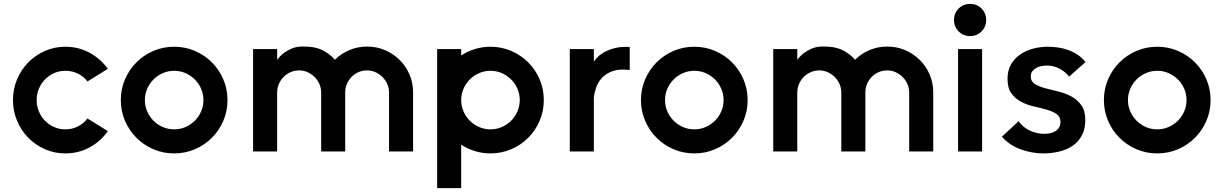

<svg xmlns="http://www.w3.org/2000/svg" viewBox="-20 -781 6319 990"><path d="M317 -540Q385 -540 442 -509Q499 -478 536 -426L431 -361Q411 -387 381.5 -401.5Q352 -416 317 -416Q286 -416 259 -404Q232 -392 212 -371.5Q192 -351 180.5 -323.5Q169 -296 169 -265Q169 -234 180.5 -206.5Q192 -179 212 -158.5Q232 -138 259 -126Q286 -114 317 -114Q352 -114 381.5 -129Q411 -144 431 -170L536 -105Q499 -52 442 -21Q385 10 317 10Q261 10 212 -11.5Q163 -33 126 -70.5Q89 -108 68 -158Q47 -208 47 -265Q47 -322 68 -372Q89 -422 126 -459.5Q163 -497 212 -518.5Q261 -540 317 -540Z M878 -540Q935 -540 985 -518.5Q1035 -497 1072.5 -459.5Q1110 -422 1131.5 -372Q1153 -322 1153 -265Q1153 -208 1131.5 -158Q1110 -108 1072.5 -70.5Q1035 -33 985 -11.5Q935 10 878 10Q821 10 771 -11.5Q721 -33 683.5 -70.5Q646 -108 624.5 -158Q603 -208 603 -265Q603 -322 624.5 -372Q646 -422 683.5 -459.5Q721 -497 771 -518.5Q821 -540 878 -540ZM878 -416Q847 -416 819.5 -404Q792 -392 771.5 -371.5Q751 -351 739 -323.5Q727 -296 727 -265Q727 -234 739 -206.5Q751 -179 771.5 -158.5Q792 -138 819.5 -126Q847 -114 878 -114Q909 -114 936.5 -126Q964 -138 984.5 -158.5Q1005 -179 1017 -206.5Q1029 -234 1029 -265Q1029 -296 1017 -323.5Q1005 -351 984.5 -371.5Q964 -392 936.5 -404Q909 -416 878 -416Z M1707 -473Q1739 -505 1782 -523Q1825 -541 1873 -541Q1922 -541 1965 -522.5Q2008 -504 2040.5 -472Q2073 -440 2091.5 -397Q2110 -354 2110 -304V0H1986V-304Q1986 -327 1977 -347.5Q1968 -368 1952.5 -383.5Q1937 -399 1916.5 -408.5Q1896 -418 1873 -418Q1841 -418 1815.5 -402.5Q1790 -387 1775 -361Q1760 -336 1760 -304V0H1636V-304Q1636 -327 1627 -347.5Q1618 -368 1602.5 -383.5Q1587 -399 1566.5 -408.5Q1546 -418 1523 -418Q1499 -418 1478.5 -409Q1458 -400 1442.5 -384.5Q1427 -369 1418 -348Q1409 -327 1409 -304V0H1285V-528H1409V-473Q1411 -475 1419.5 -485.5Q1428 -496 1444 -508Q1460 -520 1482.5 -530Q1505 -540 1533 -541Q1598 -543 1638 -524.5Q1678 -506 1707 -473Z M2509 -540Q2566 -540 2616 -518.5Q2666 -497 2703.5 -459.5Q2741 -422 2762.5 -372Q2784 -322 2784 -265Q2784 -208 2762.5 -158Q2741 -108 2703.5 -70.5Q2666 -33 2616 -11.5Q2566 10 2509 10Q2467 10 2428.5 -2Q2390 -14 2358 -35V189H2234V-528H2358V-495Q2390 -516 2428.5 -528Q2467 -540 2509 -540ZM2509 -416Q2478 -416 2450.5 -404Q2423 -392 2402.5 -371.5Q2382 -351 2370 -323.5Q2358 -296 2358 -265Q2358 -234 2370 -206.5Q2382 -179 2402.5 -158.5Q2423 -138 2450.5 -126Q2478 -114 2509 -114Q2540 -114 2567.5 -126Q2595 -138 2615.5 -158.5Q2636 -179 2648 -206.5Q2660 -234 2660 -265Q2660 -296 2648 -323.5Q2636 -351 2615.5 -371.5Q2595 -392 2567.5 -404Q2540 -416 2509 -416Z M3227 -539V-420Q3173 -427 3138 -414Q3103 -401 3082.5 -378Q3062 -355 3053 -327.5Q3044 -300 3042 -277V0H2918V-528H3042V-464L3044 -466Q3050 -475 3063 -488Q3076 -501 3097.5 -513Q3119 -525 3150.5 -533Q3182 -541 3227 -539Z M3560 -540Q3617 -540 3667 -518.5Q3717 -497 3754.5 -459.5Q3792 -422 3813.5 -372Q3835 -322 3835 -265Q3835 -208 3813.5 -158Q3792 -108 3754.5 -70.5Q3717 -33 3667 -11.5Q3617 10 3560 10Q3503 10 3453 -11.5Q3403 -33 3365.5 -70.5Q3328 -108 3306.5 -158Q3285 -208 3285 -265Q3285 -322 3306.5 -372Q3328 -422 3365.5 -459.5Q3403 -497 3453 -518.5Q3503 -540 3560 -540ZM3560 -416Q3529 -416 3501.5 -404Q3474 -392 3453.5 -371.5Q3433 -351 3421 -323.5Q3409 -296 3409 -265Q3409 -234 3421 -206.5Q3433 -179 3453.5 -158.5Q3474 -138 3501.5 -126Q3529 -114 3560 -114Q3591 -114 3618.5 -126Q3646 -138 3666.5 -158.5Q3687 -179 3699 -206.5Q3711 -234 3711 -265Q3711 -296 3699 -323.5Q3687 -351 3666.5 -371.5Q3646 -392 3618.5 -404Q3591 -416 3560 -416Z M4389 -473Q4421 -505 4464 -523Q4507 -541 4555 -541Q4604 -541 4647 -522.5Q4690 -504 4722.5 -472Q4755 -440 4773.5 -397Q4792 -354 4792 -304V0H4668V-304Q4668 -327 4659 -347.5Q4650 -368 4634.5 -383.5Q4619 -399 4598.5 -408.5Q4578 -418 4555 -418Q4523 -418 4497.5 -402.5Q4472 -387 4457 -361Q4442 -336 4442 -304V0H4318V-304Q4318 -327 4309 -347.5Q4300 -368 4284.5 -383.5Q4269 -399 4248.5 -408.5Q4228 -418 4205 -418Q4181 -418 4160.5 -409Q4140 -400 4124.5 -384.5Q4109 -369 4100 -348Q4091 -327 4091 -304V0H3967V-528H4091V-473Q4093 -475 4101.5 -485.5Q4110 -496 4126 -508Q4142 -520 4164.5 -530Q4187 -540 4215 -541Q4280 -543 4320 -524.5Q4360 -506 4389 -473Z M4982 -595Q4947 -595 4923 -619Q4899 -643 4899 -678Q4899 -713 4923 -737Q4947 -761 4982 -761Q5017 -761 5041 -737Q5065 -713 5065 -678Q5065 -643 5041 -619Q5017 -595 4982 -595ZM4920 -528H5044V0H4920Z M5493 -386Q5472 -412 5442 -427.5Q5412 -443 5379 -443Q5366 -443 5351 -440.5Q5336 -438 5323.5 -431Q5311 -424 5303 -413.5Q5295 -403 5295 -386Q5295 -361 5316 -348Q5337 -335 5368 -326.5Q5399 -318 5435.5 -309.5Q5472 -301 5503 -284.5Q5534 -268 5555 -239.5Q5576 -211 5576 -163Q5576 -116 5558.5 -83Q5541 -50 5511 -29.5Q5481 -9 5441.5 0.5Q5402 10 5359 10Q5301 10 5243 -11Q5185 -32 5146 -76L5232 -156Q5255 -124 5290.5 -107.5Q5326 -91 5365 -91Q5380 -91 5394.5 -94Q5409 -97 5421 -104Q5433 -111 5440.5 -123Q5448 -135 5448 -152Q5448 -179 5428 -193Q5408 -207 5377.5 -215.5Q5347 -224 5311.5 -232Q5276 -240 5245.5 -256Q5215 -272 5195 -299.5Q5175 -327 5175 -374Q5175 -417 5192.5 -448Q5210 -479 5239.5 -499.5Q5269 -520 5306 -530Q5343 -540 5382 -540Q5409 -540 5436.5 -536Q5464 -532 5489.5 -522.5Q5515 -513 5537.5 -498Q5560 -483 5577 -461Z M5947 -540Q6004 -540 6054 -518.5Q6104 -497 6141.5 -459.5Q6179 -422 6200.5 -372Q6222 -322 6222 -265Q6222 -208 6200.5 -158Q6179 -108 6141.5 -70.5Q6104 -33 6054 -11.5Q6004 10 5947 10Q5890 10 5840 -11.5Q5790 -33 5752.5 -70.5Q5715 -108 5693.5 -158Q5672 -208 5672 -265Q5672 -322 5693.5 -372Q5715 -422 5752.5 -459.5Q5790 -497 5840 -518.5Q5890 -540 5947 -540ZM5947 -416Q5916 -416 5888.5 -404Q5861 -392 5840.5 -371.5Q5820 -351 5808 -323.5Q5796 -296 5796 -265Q5796 -234 5808 -206.5Q5820 -179 5840.5 -158.5Q5861 -138 5888.5 -126Q5916 -114 5947 -114Q5978 -114 6005.5 -126Q6033 -138 6053.5 -158.5Q6074 -179 6086 -206.5Q6098 -234 6098 -265Q6098 -296 6086 -323.5Q6074 -351 6053.5 -371.5Q6033 -392 6005.5 -404Q5978 -416 5947 -416Z"/></svg>

Font: Afrihost Sans Med
Style: Regular
Weight: 500
Designer: Afrihost SP Pty Ltd
Version: Version 1.000